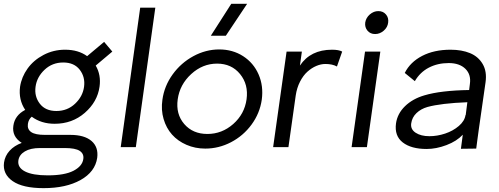

<svg xmlns="http://www.w3.org/2000/svg" viewBox="-23 -770 2613 1005"><path d="M522 -550.8 564.9 -500 478 -426.8Q506.8 -377.4 498 -315.9Q486.8 -236.8 420.9 -179.4Q355 -122.1 263.2 -122.1Q192.9 -122.1 143.1 -159.2Q126 -144.5 123 -121.1Q119.1 -93.3 140.4 -78.6Q161.6 -64 211.9 -64H345.2Q418.9 -64 456.1 -32Q493.2 0 485.8 56.2Q475.1 129.4 398.9 172.1Q322.8 214.8 205.1 214.8Q96.2 214.8 43.2 178Q-9.8 141.1 -2 81.1Q2.9 45.9 27.3 19Q51.8 -7.8 90.8 -22Q38.6 -55.2 46.9 -111.8Q54.2 -166 108.9 -194.8Q73.2 -248 82 -315.9Q89.8 -367.2 121.3 -411.1Q152.8 -455.1 204.8 -482.4Q256.8 -509.8 317.9 -509.8Q386.7 -509.8 433.1 -476.1ZM73.2 69.8Q67.9 106.9 107.9 127.4Q147.9 147.9 227.1 147.9Q315.4 147.9 361.8 123.8Q408.2 99.6 413.1 62Q417 34.7 394.3 19.8Q371.6 4.9 315.9 4.9H186Q136.7 4.9 107.2 22.5Q77.6 40 73.2 69.8ZM272 -189Q329.6 -189 369.9 -227.1Q410.2 -265.1 417 -315.9Q423.8 -366.7 394.5 -404.8Q365.2 -442.9 308.1 -442.9Q250.5 -442.9 210.2 -404.8Q169.9 -366.7 163.1 -315.9Q156.2 -265.1 185.5 -227.1Q214.8 -189 272 -189Z M710.9 -730H790L688 0H608.9Z M827.1 -248Q836.9 -319.8 880.6 -380.4Q924.3 -440.9 989.3 -476.1Q1054.2 -511.2 1124.5 -511.2Q1194.8 -511.2 1249.5 -476.1Q1304.2 -440.9 1330.6 -380.4Q1356.9 -319.8 1347.2 -248Q1336.9 -176.8 1293.7 -117.9Q1250.5 -59.1 1186.3 -25.6Q1122.1 7.8 1051.3 7.8Q998.5 7.8 953.1 -12Q907.7 -31.7 877.4 -65.7Q847.2 -99.6 833.3 -147.2Q819.3 -194.8 827.1 -248ZM907.2 -250Q896.5 -172.9 941.4 -120.8Q986.3 -68.8 1062.5 -68.8Q1138.7 -68.8 1197.8 -120.8Q1256.8 -172.9 1267.6 -250Q1278.3 -327.6 1233.6 -382.3Q1189 -437 1113.3 -437Q1037.6 -437 977.8 -382.3Q918 -327.6 907.2 -250ZM1080.6 -583 1187.5 -750H1270.5L1159.2 -583Z M1714.8 -509.8Q1750.5 -509.8 1768.1 -500L1740.7 -421.9Q1716.8 -435.1 1680.2 -435.1Q1656.7 -435.1 1632.6 -424.8Q1608.4 -414.6 1586.2 -394.8Q1564 -375 1547.4 -342.5Q1530.8 -310.1 1524.9 -270L1486.8 0H1406.7L1477.1 -500H1557.1L1546.9 -426.8Q1602.5 -509.8 1714.8 -509.8Z M1888.7 -651.9Q1892.6 -676.8 1912.6 -694.3Q1932.6 -711.9 1957.5 -711.9Q1982.4 -711.9 1997.3 -694.3Q2012.2 -676.8 2008.8 -651.9Q2005.9 -627 1985.6 -609.4Q1965.3 -591.8 1940.4 -591.8Q1915.5 -591.8 1900.6 -609.4Q1885.7 -627 1888.7 -651.9ZM1817.4 0 1887.7 -500H1967.8L1897.5 0Z M2335.4 -509.8Q2394 -509.8 2437.3 -491.9Q2480.5 -474.1 2503.4 -435.1Q2526.4 -396 2518.6 -339.8L2483.4 -94.2Q2481 -75.7 2476.1 -40.5Q2471.2 -5.4 2469.7 7.8L2389.6 8.8Q2392.6 -16.1 2399.4 -64.9Q2367.7 -30.8 2314 -10.5Q2260.3 9.8 2210.4 9.8Q2129.4 9.8 2085.2 -24.4Q2041 -58.6 2049.8 -124Q2057.1 -175.3 2096.9 -214.1Q2136.7 -252.9 2198.7 -271Q2283.7 -296.4 2432.6 -298.8L2436.5 -330.1Q2443.8 -379.4 2413.1 -409.7Q2382.3 -439.9 2325.7 -439.9Q2267.6 -439.9 2221.4 -415.8Q2175.3 -391.6 2148.4 -345.2L2095.7 -388.2Q2124 -444.8 2186.5 -477.3Q2249 -509.8 2335.4 -509.8ZM2129.4 -124Q2125 -93.3 2152.6 -75.2Q2180.2 -57.1 2224.6 -57.1Q2265.6 -57.1 2306.9 -70.8Q2348.1 -84.5 2378.7 -110.6Q2409.2 -136.7 2413.6 -168L2414.6 -167L2423.3 -234.9Q2285.6 -229.5 2214.4 -210Q2180.2 -200.2 2157 -178Q2133.8 -155.8 2129.4 -124Z"/></svg>

Font: Human Sans
Style: Italic
Weight: 400
Italic angle: -8°
Designer: Tim Radville
Foundry: Continuum
Version: Version 1.000;FEAKit 1.0